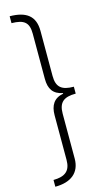

<svg xmlns="http://www.w3.org/2000/svg" viewBox="-169 -844 696 1263"><g transform="rotate(-15 179.5 -212.5)"><path d="M40 -793V-746C126 -745 157 -719 157 -643V-336C157 -265 184 -227 248 -214V-210C184 -198 157 -155 157 -87V217C157 290 121 321 40 322V368C147 368 211 318 211 222V-84C211 -161 247 -189 328 -189V-236C247 -236 211 -263 211 -340V-647C211 -749 153 -792 40 -793Z"/></g></svg>

Font: Noto Sans Kannada Condensed Light
Style: Regular
Weight: 300
Width: 3
Designer: Jelle Bosma - Monotype Design Team
Foundry: Monotype Imaging Inc.
Version: Version 2.005